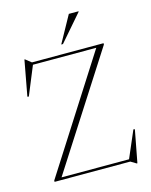

<svg xmlns="http://www.w3.org/2000/svg" viewBox="-138 -1023 890 1132"><g transform="rotate(-15 307.5 -457.0)"><path d="M547.5 -715V-707L103.5 -15H515.5L586 -179L594.5 -177L557 20.5H553L519 0H57V-8L499 -700H112.5L40.5 -525L32 -526.5L72 -743H75L110.5 -715ZM304.5 -772 394.5 -935H453.5V-932L315 -772Z"/></g></svg>

Font: Newsreader Display ExtraLight
Style: Regular
Weight: 275
Designer: Hugues Gentile
Foundry: Production Type
Version: Version 1.002